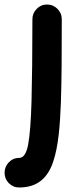

<svg xmlns="http://www.w3.org/2000/svg" viewBox="-92 -559 338 846"><path d="M115.2 -539.1C97.2 -539.1 82 -532.7 69.8 -520C57.1 -507.3 50.8 -492.2 50.8 -474.1C50.8 -324.2 49.3 -206.1 46.9 -112.8C44.4 -26.4 39.6 37.1 32.2 77.1C24.9 116.7 11.7 136.7 -7.3 136.7C-25.4 136.7 -40.5 143.1 -53.2 156.2C-65.4 168.9 -71.8 184.1 -71.8 202.1C-71.8 220.2 -65.4 235.4 -53.2 248C-40.5 260.7 -25.4 267.1 -7.3 267.1C72.8 267.1 117.7 225.1 141.6 155.8C165.5 86.4 172.4 -6.3 176.3 -107.4C179.7 -203.6 180.2 -324.2 180.2 -474.1C180.2 -492.2 173.8 -507.3 161.1 -520C148.4 -532.7 133.3 -539.1 115.2 -539.1Z"/></svg>

Font: Mikhak
Style: Bold
Weight: 700
Designer: Amin Abedi
Version: Version 3.2